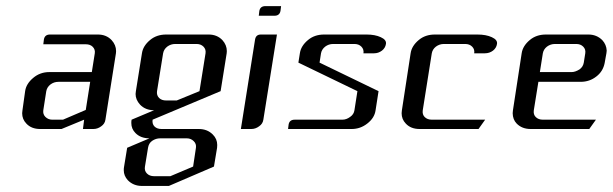

<svg xmlns="http://www.w3.org/2000/svg" viewBox="-20 -426 2025 634"><path d="M53.2 -52.2Q53.2 -55.2 54.2 -62L63 -125Q66.4 -149.4 89.8 -168.9Q112.3 -188 143.1 -188H283.2L293 -250Q294.9 -262.7 286.1 -271.5Q277.8 -279.8 263.2 -279.8H123L125 -295.9Q127.9 -312 145 -312H303.2Q331.1 -312 348.6 -293.5Q363.3 -277.3 363.3 -257.3Q363.3 -252.4 362.8 -250L328.1 -30.8Q326.2 -17.1 314 -8.8Q302.2 0 288.1 0H253.9L257.8 -30.8L183.1 0H112.8Q83.5 0 66.9 -18.1Q53.2 -32.2 53.2 -52.2ZM123 -62Q121.1 -48.8 129.9 -40Q139.2 -30.8 152.8 -30.8H188L263.2 -63L277.8 -155.8H172.9Q158.2 -155.8 146.5 -147Q135.3 -138.2 132.8 -125Z M399.9 62 473.6 30.8Q444.3 30.8 427.2 13.2Q413.6 -0.5 413.6 -20Q413.6 -26.9 414.6 -30.8L488.8 -62Q460 -62 442.4 -80.6Q427.7 -96.7 427.7 -115.7Q427.7 -118.2 428.7 -125L448.7 -250Q452.1 -274.4 475.6 -293.9Q497.1 -312 528.8 -312H668.9Q696.8 -312 714.4 -293.5Q729 -277.3 729 -257.3Q729 -252.4 728.5 -250L708.5 -125L483.9 -30.8Q481.9 -16.6 490.2 -8.3Q498.5 0 513.7 0H636.7Q664.6 0 682.6 18.1Q697.3 32.7 697.3 52.7Q697.3 59.1 696.8 62L686.5 124L537.6 188H448.7Q420.4 188 401.9 168.9Q388.7 154.3 388.7 136.2Q388.7 128.9 389.6 125ZM468.8 62 458.5 125Q456.5 138.2 465.3 147Q474.1 155.8 488.8 155.8H542.5L617.7 124L627 62Q628.9 48.8 619.6 40Q610.4 30.8 596.7 30.8H508.8Q494.6 30.8 482.4 39.1Q471.2 46.9 468.8 62ZM498.5 -125Q496.6 -111.3 505.4 -102.5Q513.7 -94.2 528.8 -94.2H563.5L638.7 -125L658.7 -250Q660.6 -263.2 651.9 -272Q643.1 -280.8 628.9 -280.8H558.6Q543.9 -280.8 532.2 -272Q521 -263.2 518.6 -250Z M775.4 0 822.3 -295.9Q825.2 -312 841.3 -312H894.5L849.6 -30.8Q847.7 -17.1 835.4 -8.8Q823.7 0 809.6 0ZM834.5 -374 836.4 -390.1Q839.4 -405.8 856.4 -405.8H908.2L906.2 -390.1Q903.3 -374 886.2 -374Z M931.2 0 933.1 -15.1Q936 -30.8 953.1 -30.8H1110.4Q1124 -30.8 1136.2 -40Q1148.4 -48.3 1150.4 -62L1160.2 -125L965.3 -219.2L970.2 -250Q973.6 -274.4 997.1 -293.9Q1018.6 -312 1050.3 -312H1190.4Q1218.3 -312 1237.3 -303.2Q1256.8 -294.4 1254.4 -280.8Q1252.4 -267.6 1241.2 -258.8Q1229.5 -250 1215.3 -250H1180.2Q1182.1 -263.2 1173.3 -272Q1164.6 -280.8 1150.4 -280.8H1080.1Q1065.4 -280.8 1053.7 -272Q1042.5 -263.2 1040 -250L1035.2 -219.2L1230 -125L1220.2 -62Q1216.8 -36.6 1192.9 -18.1Q1169.9 0 1141.1 0Z M1306.2 -52.2Q1306.2 -55.2 1307.1 -62L1335.9 -250Q1339.4 -274.4 1362.8 -293.9Q1384.3 -312 1416 -312H1556.2Q1585 -312 1604 -303.2Q1623.5 -294.4 1621.1 -280.8Q1619.1 -267.6 1607.9 -258.8Q1596.2 -250 1581.1 -250H1545.9Q1547.9 -263.2 1539.1 -272Q1530.3 -280.8 1516.1 -280.8H1445.8Q1431.2 -280.8 1419.4 -272Q1408.2 -263.2 1405.8 -250L1376 -62Q1374 -47.9 1382.3 -39.6Q1391.1 -30.8 1405.8 -30.8H1582L1560.1 0H1365.7Q1336.4 0 1319.8 -18.1Q1306.2 -32.2 1306.2 -52.2Z M1672.9 -52.2Q1672.9 -53.2 1673.8 -62L1702.6 -250Q1706.1 -274.4 1729.5 -293.9Q1751 -312 1782.7 -312H1922.9Q1950.2 -312 1968.8 -293.5Q1982.4 -278.8 1983.4 -258.8Q1983.4 -256.8 1982.4 -250L1976.6 -217.8Q1971.2 -190.4 1949.7 -173.8Q1927.2 -155.8 1897.5 -155.8H1757.8L1742.7 -62Q1740.7 -47.9 1749 -39.6Q1757.8 -30.8 1772.5 -30.8H1947.8L1925.8 0H1732.4Q1703.6 0 1686 -18.1Q1673.3 -31.2 1672.9 -52.2ZM1762.7 -188H1867.7Q1879.4 -188 1893.6 -196.8Q1905.3 -205.1 1907.7 -219.2L1912.6 -250Q1914.6 -263.2 1905.8 -272Q1897 -280.8 1882.8 -280.8H1812.5Q1797.9 -280.8 1786.1 -272Q1774.9 -263.2 1772.5 -250Z"/></svg>

Font: Hhenum
Style: Italic
Weight: 400
Designer: T. Christopher White
Version: Version 1.0